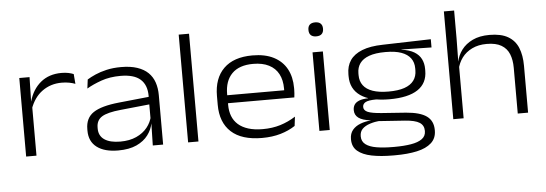

<svg xmlns="http://www.w3.org/2000/svg" viewBox="-53 -825 3341 1175"><g transform="rotate(-5 1618.0 -237.5)"><path d="M140 -284.5 125 -331 140.5 -333.5Q161 -406.5 212.2 -448.8Q263.5 -491 340 -491Q364.5 -491 383 -487Q401.5 -483 414.5 -477.5L419.5 -417Q403 -423.5 382 -427.5Q361 -431.5 336.5 -431.5Q268.5 -431.5 216.8 -394.2Q165 -357 140 -284.5ZM80.5 0V-482.5H143.5L140 -324L144 -320.5V0Z M858.5 0 861.5 -135 859 -147.5V-283L859.5 -305Q859.5 -372 820.2 -406.8Q781 -441.5 698.5 -441.5Q632.5 -441.5 580.2 -423Q528 -404.5 490 -382L497 -437Q517.5 -450 547.5 -463.2Q577.5 -476.5 617.5 -485.8Q657.5 -495 707 -495Q764.5 -495 805.5 -481.2Q846.5 -467.5 872.2 -442.5Q898 -417.5 910 -382.2Q922 -347 922 -303.5V0ZM645.5 12Q561.5 12 514.8 -23.2Q468 -58.5 468 -125V-134.5Q468 -203 517.2 -235.8Q566.5 -268.5 674 -279.5L868.5 -299.5L871 -253.5L681 -234Q599.5 -226 565.5 -204.8Q531.5 -183.5 531.5 -139V-132Q531.5 -87.5 565.8 -64.2Q600 -41 663 -41Q720 -41 761.8 -60Q803.5 -79 829 -110.8Q854.5 -142.5 862.5 -181.5L874.5 -135.5H861.5Q854.5 -97.5 829.2 -63.8Q804 -30 758.8 -9Q713.5 12 645.5 12Z M1075.5 0V-662H1139V0Z M1529.5 12.5Q1404 12.5 1340 -46.2Q1276 -105 1276 -213V-267Q1276 -376 1337 -436Q1398 -496 1513.5 -496Q1591.5 -496 1644.2 -468.8Q1697 -441.5 1723.8 -392.2Q1750.5 -343 1750.5 -275.5V-265.5Q1750.5 -254 1749.5 -241.8Q1748.5 -229.5 1747 -217.5H1687.5Q1688.5 -233.5 1688.8 -248.8Q1689 -264 1689 -277.5Q1689 -329.5 1669.2 -366.8Q1649.5 -404 1610.2 -424Q1571 -444 1513.5 -444Q1427.5 -444 1383.2 -399.2Q1339 -354.5 1339 -273.5V-246.5L1339.5 -238.5V-207Q1339.5 -169 1351.2 -138.5Q1363 -108 1387.5 -86.2Q1412 -64.5 1449.5 -52.8Q1487 -41 1538.5 -41Q1597 -41 1646.5 -56.2Q1696 -71.5 1740.5 -100L1733.5 -43.5Q1694.5 -17.5 1643.5 -2.5Q1592.5 12.5 1529.5 12.5ZM1307 -217.5V-266.5H1733V-217.5Z M1882 0V-482.5H1945.5V0ZM1913.5 -578Q1891.5 -578 1880.2 -589Q1869 -600 1869 -620V-622.5Q1869 -642.5 1880.2 -653.2Q1891.5 -664 1913.5 -664Q1936 -664 1947.2 -653Q1958.5 -642 1958.5 -622.5V-620Q1958.5 -600 1947.2 -589Q1936 -578 1913.5 -578Z M2326 -155.5Q2210 -155.5 2149.5 -197.2Q2089 -239 2089 -318V-329.5Q2089 -380 2113 -415.2Q2137 -450.5 2187 -470.2Q2237 -490 2314.5 -491.5L2610 -499.5V-449L2425.5 -452.5L2426 -451Q2474.5 -444.5 2503.8 -426.8Q2533 -409 2546.2 -382.2Q2559.5 -355.5 2559.5 -321.5V-310.5Q2559.5 -234 2500.8 -194.8Q2442 -155.5 2326 -155.5ZM2322 137.5H2331.5Q2389.5 137.5 2433 130.2Q2476.5 123 2500.8 105.5Q2525 88 2525 57.5V55.5Q2525 22 2498.2 4.8Q2471.5 -12.5 2409 -17L2236 -29L2261 -30Q2224 -26.5 2194.5 -17Q2165 -7.5 2148 9.5Q2131 26.5 2131 54.5V55.5Q2131 87 2154.8 105Q2178.5 123 2221.5 130.2Q2264.5 137.5 2322 137.5ZM2318 189Q2243 189 2187.2 177.8Q2131.5 166.5 2100.8 140.5Q2070 114.5 2070 68.5V67Q2070 33 2088 11.2Q2106 -10.5 2136 -22Q2166 -33.5 2202 -36.5L2200.5 -37Q2149.5 -43 2126 -60.5Q2102.5 -78 2102.5 -108V-108.5Q2102.5 -127.5 2111.5 -141.5Q2120.5 -155.5 2141.2 -163.8Q2162 -172 2196 -173V-184L2284.5 -160.5L2244 -161.5Q2196.5 -161 2179 -151Q2161.5 -141 2161.5 -122.5Q2161.5 -101.5 2186 -90.8Q2210.5 -80 2273 -75.5L2419.5 -65Q2506.5 -58 2546.2 -29Q2586 0 2586 56.5V58.5Q2586 106.5 2554.2 135.2Q2522.5 164 2465.2 176.5Q2408 189 2331 189ZM2325 -203Q2384 -203 2422.5 -216.2Q2461 -229.5 2480.2 -255.5Q2499.5 -281.5 2499.5 -318.5V-330.5Q2499.5 -367 2480.5 -392.8Q2461.5 -418.5 2423.8 -432Q2386 -445.5 2329 -445.5H2324.5Q2264.5 -445.5 2226 -431.5Q2187.5 -417.5 2169 -391.8Q2150.5 -366 2150.5 -330.5V-319Q2150.5 -282 2169.8 -256Q2189 -230 2227.8 -216.5Q2266.5 -203 2325 -203Z M3100.5 0V-281Q3100.5 -329.5 3086 -365.5Q3071.5 -401.5 3038 -421.2Q3004.5 -441 2948 -441Q2896.5 -441 2858 -422.2Q2819.5 -403.5 2796 -371.8Q2772.5 -340 2764 -299.5L2750 -347.5H2765.5Q2773 -386.5 2798 -420Q2823 -453.5 2865.8 -474Q2908.5 -494.5 2969.5 -494.5Q3040.5 -494.5 3083.2 -469.8Q3126 -445 3145 -398.8Q3164 -352.5 3164 -288V0ZM2704.5 0V-662H2767.5V-490L2765.5 -343L2768 -337.5V0Z"/></g></svg>

Font: Anek Gujarati SemiExpanded Light
Style: Regular
Weight: 300
Width: 6
Designer: Mrunmayee Ghaisas (Gujarati), Yesha Goshar (Latin)
Foundry: Ek Type
Version: Version 1.003